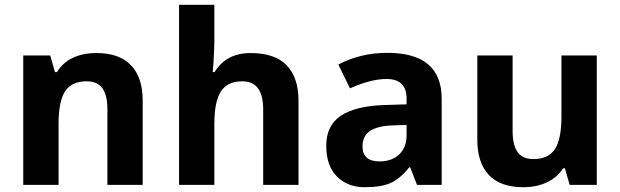

<svg xmlns="http://www.w3.org/2000/svg" viewBox="-20 -780 2616 810"><path d="M388.2 -556.2Q483.4 -556.2 532.7 -504.6Q582 -453.1 582 -356V0H433.1V-318.8Q433.1 -377.9 412.1 -407.5Q391.1 -437 345.2 -437Q282.7 -437 254.9 -395.3Q227.1 -353.5 227.1 -256.8V0H78.1V-545.9H191.9L211.9 -476.1H220.2Q270.5 -556.2 388.2 -556.2Z M1239.3 0H1090.3V-318.8Q1090.3 -437 1002.4 -437Q939.9 -437 912.1 -394.5Q884.3 -352.1 884.3 -256.8V0H735.4V-759.8H884.3V-605Q884.3 -586.9 880.9 -520L877.4 -476.1H885.3Q934.6 -556.2 1037.1 -556.2Q1139.6 -556.2 1189.5 -504.4Q1239.3 -452.6 1239.3 -356Z M1509.3 -162.1Q1509.3 -99.1 1581.5 -99.1Q1633.3 -99.1 1664.3 -128.9Q1695.3 -158.7 1695.3 -208V-252.9L1637.7 -251Q1572.8 -249 1541 -227.5Q1509.3 -206.1 1509.3 -162.1ZM1600.6 -336.9 1695.3 -339.8V-363.8Q1695.3 -446.8 1610.4 -446.8Q1544.9 -446.8 1456.5 -407.2L1407.2 -507.8Q1501.5 -557.1 1613.8 -557.1Q1843.3 -557.1 1843.3 -363.8V0H1739.3L1710.4 -74.2H1706.5Q1668.9 -26.9 1629.2 -8.5Q1589.4 9.8 1518.1 9.8Q1446.8 9.8 1401.6 -35.2Q1356.4 -80.1 1356.4 -165Q1356.4 -250 1417.2 -291.3Q1478 -332.5 1600.6 -336.9Z M2187.5 9.8Q2091.3 9.8 2042.5 -41.7Q1993.7 -93.3 1993.7 -189.9V-545.9H2142.6V-227.1Q2142.6 -168 2163.6 -138.4Q2184.6 -108.9 2230.5 -108.9Q2293 -108.9 2320.8 -150.6Q2348.6 -192.4 2348.6 -289.1V-545.9H2497.6V0H2383.3L2363.3 -69.8H2355.5Q2331.5 -31.7 2287.6 -11Q2243.7 9.8 2187.5 9.8Z"/></svg>

Font: NotoSans-Bold
Style: Bold
Weight: 700
Designer: Monotype Design team
Foundry: Monotype Imaging Inc.
Version: Version 1.04